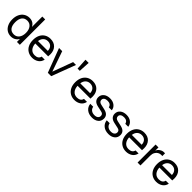

<svg xmlns="http://www.w3.org/2000/svg" viewBox="383 -2230 3767 3767"><g transform="rotate(45 2266.5 -347.0)"><path d="M420 -704H500V0H420V-83Q395 -38 353 -14Q311 10 258 10Q195 10 146 -21.5Q97 -53 69 -112Q41 -171 41 -250Q41 -329 70 -388Q99 -447 149.5 -478.5Q200 -510 262 -510Q372 -510 420 -416ZM420 -250Q420 -337 379 -388.5Q338 -440 271 -440Q198 -440 160 -391Q122 -342 122 -250Q122 -158 160 -109Q198 -60 271 -60Q338 -60 379 -111.5Q420 -163 420 -250Z M1053 -233H696Q700 -153 740.5 -106.5Q781 -60 850 -60Q898 -60 928 -80Q958 -100 967 -140H1051Q1035 -66 978.5 -28Q922 10 848 10Q779 10 726 -21.5Q673 -53 643.5 -111.5Q614 -170 614 -250Q614 -330 643 -388.5Q672 -447 724.5 -478.5Q777 -510 845 -510Q944 -510 1000 -449.5Q1056 -389 1056 -291Q1056 -257 1053 -233ZM973 -304Q971 -369 935 -405Q899 -441 841 -441Q784 -441 746 -404.5Q708 -368 700 -304Z M1323 -78 1479 -500H1559L1370 0H1277L1088 -500H1176Z M1618 -704H1706L1693 -471H1631Z M2226 -233H1869Q1873 -153 1913.5 -106.5Q1954 -60 2023 -60Q2071 -60 2101 -80Q2131 -100 2140 -140H2224Q2208 -66 2151.5 -28Q2095 10 2021 10Q1952 10 1899 -21.5Q1846 -53 1816.5 -111.5Q1787 -170 1787 -250Q1787 -330 1816 -388.5Q1845 -447 1897.5 -478.5Q1950 -510 2018 -510Q2117 -510 2173 -449.5Q2229 -389 2229 -291Q2229 -257 2226 -233ZM2146 -304Q2144 -369 2108 -405Q2072 -441 2014 -441Q1957 -441 1919 -404.5Q1881 -368 1873 -304Z M2296 -159H2377Q2385 -112 2420 -85Q2455 -58 2510 -58Q2558 -58 2585 -79.5Q2612 -101 2612 -137Q2612 -164 2598 -180.5Q2584 -197 2550 -204L2440 -228Q2375 -242 2344.5 -276.5Q2314 -311 2314 -360Q2314 -428 2364.5 -469Q2415 -510 2497 -510Q2577 -510 2627.5 -469.5Q2678 -429 2684 -367H2603Q2595 -402 2568.5 -422Q2542 -442 2496 -442Q2449 -442 2421.5 -423Q2394 -404 2394 -369Q2394 -314 2462 -299L2569 -275Q2633 -260 2662.5 -227Q2692 -194 2692 -144Q2692 -73 2641.5 -31.5Q2591 10 2509 10Q2417 10 2360 -37Q2303 -84 2296 -159Z M2753 -159H2834Q2842 -112 2877 -85Q2912 -58 2967 -58Q3015 -58 3042 -79.5Q3069 -101 3069 -137Q3069 -164 3055 -180.5Q3041 -197 3007 -204L2897 -228Q2832 -242 2801.5 -276.5Q2771 -311 2771 -360Q2771 -428 2821.5 -469Q2872 -510 2954 -510Q3034 -510 3084.5 -469.5Q3135 -429 3141 -367H3060Q3052 -402 3025.5 -422Q2999 -442 2953 -442Q2906 -442 2878.5 -423Q2851 -404 2851 -369Q2851 -314 2919 -299L3026 -275Q3090 -260 3119.5 -227Q3149 -194 3149 -144Q3149 -73 3098.5 -31.5Q3048 10 2966 10Q2874 10 2817 -37Q2760 -84 2753 -159Z M3657 -233H3300Q3304 -153 3344.5 -106.5Q3385 -60 3454 -60Q3502 -60 3532 -80Q3562 -100 3571 -140H3655Q3639 -66 3582.5 -28Q3526 10 3452 10Q3383 10 3330 -21.5Q3277 -53 3247.5 -111.5Q3218 -170 3218 -250Q3218 -330 3247 -388.5Q3276 -447 3328.5 -478.5Q3381 -510 3449 -510Q3548 -510 3604 -449.5Q3660 -389 3660 -291Q3660 -257 3657 -233ZM3577 -304Q3575 -369 3539 -405Q3503 -441 3445 -441Q3388 -441 3350 -404.5Q3312 -368 3304 -304Z M3767 0V-500H3847V-409Q3862 -453 3904 -481.5Q3946 -510 3992 -510Q4011 -510 4020 -509V-433Q4009 -435 3990 -435Q3953 -435 3920.5 -416.5Q3888 -398 3867.5 -360.5Q3847 -323 3847 -270V0Z M4496 -233H4139Q4143 -153 4183.5 -106.5Q4224 -60 4293 -60Q4341 -60 4371 -80Q4401 -100 4410 -140H4494Q4478 -66 4421.5 -28Q4365 10 4291 10Q4222 10 4169 -21.5Q4116 -53 4086.5 -111.5Q4057 -170 4057 -250Q4057 -330 4086 -388.5Q4115 -447 4167.5 -478.5Q4220 -510 4288 -510Q4387 -510 4443 -449.5Q4499 -389 4499 -291Q4499 -257 4496 -233ZM4416 -304Q4414 -369 4378 -405Q4342 -441 4284 -441Q4227 -441 4189 -404.5Q4151 -368 4143 -304Z"/></g></svg>

Font: CBA Beacon Sans
Style: Regular
Weight: 400
Designer: Wei Huang
Foundry: Wei Huang
Version: Version 1.002